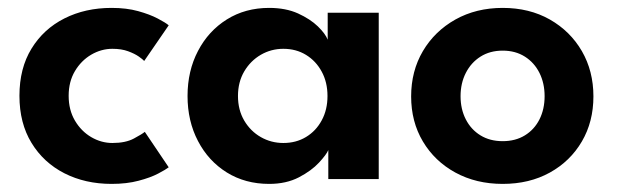

<svg xmlns="http://www.w3.org/2000/svg" viewBox="-20 -442 1524 474"><path d="M257.5 -89Q290 -89 310.5 -100Q331 -111 337.5 -116.5L396.5 -29Q389.5 -23.5 370.5 -13.5Q351.5 -3.5 322.2 4.2Q293 12 255.5 12Q190.5 12 139 -14.2Q87.5 -40.5 57.8 -89.2Q28 -138 28 -205.5Q28 -273.5 57.8 -322Q87.5 -370.5 139 -396.5Q190.5 -422.5 255.5 -422.5Q292.5 -422.5 321.2 -414.5Q350 -406.5 369.5 -396.2Q389 -386 396.5 -379.5L336 -291.5Q332.5 -295.5 322.5 -302.5Q312.5 -309.5 296.2 -315.5Q280 -321.5 257.5 -321.5Q230 -321.5 205.2 -307Q180.5 -292.5 165 -266.5Q149.5 -240.5 149.5 -205.5Q149.5 -170.5 165 -144.2Q180.5 -118 205.2 -103.5Q230 -89 257.5 -89Z M790.5 0V-71.5Q786 -60.5 767.5 -40.5Q749 -20.5 717.8 -4.2Q686.5 12 644.5 12Q585.5 12 540 -16.2Q494.5 -44.5 468.8 -93.8Q443 -143 443 -205Q443 -267 468.8 -316.2Q494.5 -365.5 540 -394Q585.5 -422.5 644.5 -422.5Q685.5 -422.5 715.8 -408.8Q746 -395 764.8 -376.8Q783.5 -358.5 789 -344V-410.5H915V0ZM567.5 -205Q567.5 -170.5 583 -144.2Q598.5 -118 624 -103.5Q649.5 -89 679.5 -89Q711 -89 735.5 -103.8Q760 -118.5 774.2 -144.8Q788.5 -171 788.5 -205Q788.5 -239 774.2 -265.2Q760 -291.5 735.5 -306.5Q711 -321.5 679.5 -321.5Q649.5 -321.5 624 -306.8Q598.5 -292 583 -265.8Q567.5 -239.5 567.5 -205Z M1221 12Q1155.5 12 1104.2 -16Q1053 -44 1024 -92.8Q995 -141.5 995 -204Q995 -266.5 1024 -315.8Q1053 -365 1104.2 -393.8Q1155.5 -422.5 1221 -422.5Q1287 -422.5 1337.5 -393.8Q1388 -365 1416.5 -315.8Q1445 -266.5 1445 -204Q1445 -141.5 1416.5 -92.8Q1388 -44 1337.5 -16Q1287 12 1221 12ZM1221 -93.5Q1252.5 -93.5 1275.8 -107.8Q1299 -122 1311.8 -147.2Q1324.5 -172.5 1324.5 -204.5Q1324.5 -236.5 1311.8 -262Q1299 -287.5 1275.8 -302.2Q1252.5 -317 1221 -317Q1189.5 -317 1166.2 -302.2Q1143 -287.5 1130 -262Q1117 -236.5 1117 -204.5Q1117 -172.5 1130 -147.2Q1143 -122 1166.2 -107.8Q1189.5 -93.5 1221 -93.5Z"/></svg>

Font: League Spartan Thin SemiBold
Style: Regular
Weight: 600
Version: Version 2.002